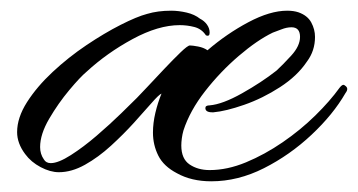

<svg xmlns="http://www.w3.org/2000/svg" viewBox="-20 -323 669 359"><path d="M375 16Q338 16 311 1Q286 -12 276 -32Q266 -52 266 -75Q266 -93 270.5 -112Q275 -131 282 -148Q277 -146 263.5 -130.5Q250 -115 230.5 -93.5Q211 -72 187.5 -50.5Q164 -29 139 -15Q114 -1 90 -1Q74 -1 56 -10.5Q38 -20 27 -35Q12 -55 12 -76Q12 -103 30.5 -132Q49 -161 78.5 -188.5Q108 -216 141.5 -238.5Q175 -261 205.5 -276.5Q236 -292 255 -297Q275 -303 300 -303Q314 -303 329 -299.5Q344 -296 354 -288Q362 -284 367 -277Q372 -270 372 -262Q372 -254 365 -257Q357 -269 343.5 -272.5Q330 -276 316 -276Q276 -276 228 -250Q180 -224 142 -189Q130 -179 109.5 -154.5Q89 -130 72 -101Q55 -72 55 -48Q55 -35 62 -25Q66 -18 75 -18Q89 -18 112.5 -33Q136 -48 161 -69.5Q186 -91 206.5 -111Q227 -131 236 -140Q241 -145 255.5 -160.5Q270 -176 287 -194Q304 -212 317.5 -225Q331 -238 335 -238Q340 -238 350.5 -236Q361 -234 368 -229Q404 -260 444.5 -281.5Q485 -303 517 -303Q529 -303 538 -300Q555 -294 562 -281Q569 -268 569 -254Q569 -228 554 -208Q536 -181 503.5 -160Q471 -139 436.5 -127Q402 -115 379 -113H377Q364 -113 364 -121Q364 -126 372 -126Q396 -128 432.5 -148.5Q469 -169 497 -191Q508 -201 524.5 -219Q541 -237 541 -254Q541 -272 525 -272Q516 -272 506 -268Q496 -264 490 -262Q461 -248 426.5 -218.5Q392 -189 363.5 -152.5Q335 -116 323 -79Q321 -72 320 -64.5Q319 -57 319 -51Q319 -26 334.5 -15.5Q350 -5 372 -5Q405 -5 440 -19.5Q475 -34 508.5 -57Q542 -80 569.5 -107Q597 -134 615 -159Q621 -167 625 -163Q633 -158 626 -149Q603 -109 562.5 -71Q522 -33 473.5 -8.5Q425 16 375 16Z"/></svg>

Font: Allura
Style: Regular
Weight: 400
Designer: Robert E. Leuschke
Foundry: Robert E. Leuschke
Version: Version 1.110